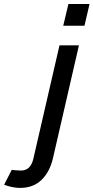

<svg xmlns="http://www.w3.org/2000/svg" viewBox="-159 -711 460 945"><path d="M152.3 -584.5 177.7 -691.4H281.7L256.8 -584.5ZM-138.7 198.2 -101.1 125Q-97.2 125.5 -83.3 127Q-69.3 128.4 -55.7 128.4Q-7.8 128.4 5.4 69.3L133.8 -487.8H229.5L101.6 67.9Q85.9 135.3 45.2 174.6Q4.4 213.9 -60.1 213.9Q-78.1 213.9 -95.5 210.4Q-112.8 207 -124.3 203.1Q-135.7 199.2 -138.7 198.2Z"/></svg>

Font: Acari Sans Medium
Style: Italic
Weight: 500
Italic angle: -13°
Designer: Alfredo Marco Pradil and Stefan Peev
Foundry: Hanken Design Co.
Version: Version 1.045